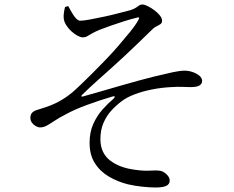

<svg xmlns="http://www.w3.org/2000/svg" viewBox="-20 -785 1040 853"><path d="M671 48Q647 48 613 44.5Q579 41 549 34Q504 23 464.5 0Q425 -23 401.5 -60Q378 -97 378 -150Q378 -198 394.5 -234.5Q411 -271 435.5 -298.5Q460 -326 484 -346Q491 -353 489.5 -356Q488 -359 479 -356Q424 -340 367 -319Q310 -298 272 -277Q241 -261 221 -247.5Q201 -234 187 -226.5Q173 -219 158 -219Q149 -219 138.5 -225Q128 -231 121.5 -240.5Q115 -250 115 -261Q115 -274 121 -282Q127 -290 140 -295Q159 -301 182 -308.5Q205 -316 226 -326Q257 -341 284 -361Q311 -381 343 -413Q362 -431 388.5 -457.5Q415 -484 446 -516Q477 -548 506 -581.5Q535 -615 558.5 -644Q582 -673 594 -695Q600 -705 597.5 -707Q595 -709 586 -706Q561 -700 531 -690.5Q501 -681 472.5 -671Q444 -661 421 -652Q400 -643 388 -636Q376 -629 367.5 -624Q359 -619 347 -619Q338 -619 324 -626.5Q310 -634 296.5 -646.5Q283 -659 273.5 -674.5Q264 -690 263 -705Q262 -715 264 -729Q266 -743 269 -754L283 -758Q292 -742 300.5 -727Q309 -712 318.5 -702.5Q328 -693 337 -693Q351 -693 380.5 -698.5Q410 -704 445 -711.5Q480 -719 511.5 -727.5Q543 -736 560 -740Q577 -746 585 -751.5Q593 -757 598.5 -761Q604 -765 613 -765Q622 -765 637 -757.5Q652 -750 666.5 -739Q681 -728 690.5 -716Q700 -704 700 -693Q700 -683 693 -678Q686 -673 674.5 -667.5Q663 -662 650 -648Q617 -616 588 -588Q559 -560 531 -534Q503 -508 473.5 -481.5Q444 -455 412 -426.5Q380 -398 344 -363Q341 -360 342 -357.5Q343 -355 347 -356Q384 -366 428 -379Q472 -392 516 -404.5Q560 -417 598 -427.5Q636 -438 661 -444Q715 -457 747 -464Q779 -471 800 -471Q819 -471 837 -464.5Q855 -458 866.5 -448Q878 -438 878 -425Q878 -413 866.5 -405.5Q855 -398 827 -398Q811 -398 791 -399Q771 -400 740 -398Q698 -396 655 -387.5Q612 -379 577 -365.5Q542 -352 520 -335Q496 -317 474.5 -293.5Q453 -270 439.5 -238.5Q426 -207 426 -165Q427 -105 468.5 -72.5Q510 -40 578 -31Q618 -25 646.5 -27Q675 -29 693 -26Q707 -23 720.5 -10Q734 3 734 17Q734 33 719 40.5Q704 48 671 48Z"/></svg>

Font: Noto Serif SC
Style: Regular
Weight: 400
Designer: Ryoko NISHIZUKA 西塚涼子 (kana & ideographs); Frank Grießhammer (Latin, Greek & Cyrillic); Wenlong ZHANG 张文龙 (bopomofo); San
Foundry: Adobe
Version: Version 2.002-H1;hotconv 1.1.0;makeotfexe 2.6.0